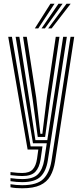

<svg xmlns="http://www.w3.org/2000/svg" viewBox="-20 -796 435 1022"><path d="M98.2 206.2Q61.2 206.2 35.8 200.8V184.5Q65.2 189.8 98.2 189.8Q177.5 189.8 210.6 156.6Q243.8 123.5 253.8 61.2L355.5 -600H375L273 64.2Q265.8 109.5 247.6 141.2Q229.5 173 193.9 189.6Q158.2 206.2 98.2 206.2ZM98.2 141Q76.5 141 35.8 136.2V120Q57.5 122.8 72.2 123.8Q87 124.8 98.2 124.8Q136 124.8 153.8 106.1Q171.5 87.5 177.2 48.5L184 0H127L23.8 -600H43.5L143 -16.8H206.2L196.2 51.8Q189.5 96.2 168 118.6Q146.5 141 98.2 141ZM98.2 173.5Q68.8 173.5 35.8 168.5V152.2Q72.2 157.2 98.2 157.2Q157 157.2 182.2 131.2Q207.5 105.2 215.5 55L229 -33.5H155.5L121.5 -237.5L63.2 -600H83L138 -251.2L168.5 -50.2H231.8L316.2 -600H335.8L234.5 58Q225.5 115.8 195.5 144.6Q165.5 173.5 98.2 173.5ZM181 -67 154.2 -264.8 102.8 -600H122.5L172.5 -277.5L195 -83.8H205.5L229.5 -279.5L276.8 -600H296.5L246 -258.5L220.2 -67ZM165.5 -645 248.5 -776H270.2L183.8 -645ZM236.5 -645 334 -776H356L254.8 -645ZM201.2 -645 291.2 -776H313.2L219.2 -645Z"/></svg>

Font: Big Shoulders Inline Text SemiBold
Style: Regular
Weight: 600
Designer: Patric King
Foundry: XO Type Co
Version: Version 1.000